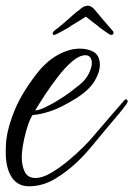

<svg xmlns="http://www.w3.org/2000/svg" viewBox="-30 -507 466 671"><path d="M71 144Q32 144 11 112.5Q-10 81 -10 23Q-10 13 -9.5 3Q-9 -7 -8 -18Q-2 -67 22.5 -125Q47 -183 98 -249Q132 -293 172 -315Q212 -337 249 -337Q275 -337 295 -327Q319 -314 319 -280Q319 -255 301 -224.5Q283 -194 240 -166Q183 -130 145 -118Q107 -106 84 -105Q76 -94 68 -70.5Q60 -47 54.5 -21.5Q49 4 47 24Q47 28 46.5 32.5Q46 37 46 42Q46 72 56.5 93.5Q67 115 94 115Q118 115 148 97.5Q178 80 207.5 55.5Q237 31 259.5 8.5Q282 -14 291 -25L365 -111L405 -157Q408 -160 410 -160Q416 -160 416 -152Q416 -149 411 -142Q401 -128 388.5 -113Q376 -98 365 -85Q351 -69 330.5 -44Q310 -19 287.5 8Q265 35 244 55Q206 92 162.5 118Q119 144 71 144ZM93 -121Q107 -122 128 -132Q149 -142 172 -156Q195 -170 214.5 -184.5Q234 -199 246 -209Q269 -227 280 -249Q291 -271 291 -287Q291 -298 285.5 -306Q280 -314 269 -314Q248 -314 223.5 -293.5Q199 -273 174.5 -241.5Q150 -210 128.5 -177.5Q107 -145 93 -121ZM160 -385Q158 -384 156 -386Q154 -388 154 -390Q154 -394 159 -399Q174 -410 191.5 -425Q209 -440 224 -453.5Q239 -467 248 -473Q262 -487 277 -487Q284 -487 290.5 -482.5Q297 -478 301 -473Q309 -463 329 -439.5Q349 -416 364 -399Q367 -396 367 -393Q367 -389 364 -386.5Q361 -384 358 -385Q355 -385 345.5 -391.5Q336 -398 325.5 -405.5Q315 -413 310 -418Q303 -423 292 -431.5Q281 -440 270 -449Q257 -440 242.5 -431.5Q228 -423 220 -418Q214 -413 200.5 -405.5Q187 -398 175 -391.5Q163 -385 160 -385Z"/></svg>

Font: Birthstone Bounce
Style: Regular
Weight: 400
Designer: Robert E. Leuschke
Foundry: Rob Leuschke
Version: Version 1.010; ttfautohint (v1.8.3)